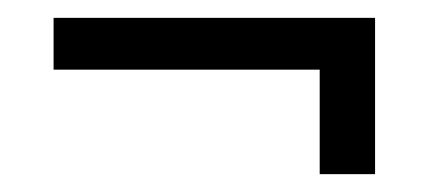

<svg xmlns="http://www.w3.org/2000/svg" viewBox="-20 -342 480 215"><path d="M338 -264H40V-322H400V-147H338Z"/></svg>

Font: Leckerli One
Style: Regular
Weight: 400
Version: Version 1.001